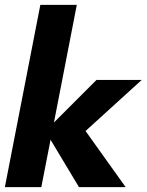

<svg xmlns="http://www.w3.org/2000/svg" viewBox="-26 -770 603 790"><path d="M140 -750H290L196 -266L371 -441H557L326 -231L491 0H299L182 -195L144 0H-6Z"/></svg>

Font: Teachers
Style: Bold Italic
Weight: 700
Designer: Alfredo Marco Pradil & Chank Diesel
Version: Version 0.009